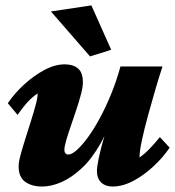

<svg xmlns="http://www.w3.org/2000/svg" viewBox="-20 -681 646 709"><path d="M218.8 -443.4Q250 -443.4 268.1 -428.2Q286.1 -413.1 286.1 -376Q286.1 -360.4 279.3 -334Q272.5 -307.6 262.2 -276.9Q252 -246.1 241.7 -216.3Q231.4 -186.5 224.6 -163.1Q217.8 -139.6 217.8 -127.9Q217.8 -119.1 221.7 -114.7Q225.6 -110.4 232.4 -110.4Q245.1 -110.4 263.7 -127Q282.2 -143.6 304.2 -173.3Q326.2 -203.1 348.1 -243.7Q370.1 -284.2 390.1 -333Q410.2 -381.8 424.8 -435.5H580.1Q568.4 -400.4 554.2 -352.1Q540 -303.7 526.4 -253.9Q512.7 -204.1 503.9 -162.6Q495.1 -121.1 495.1 -99.6Q512.7 -111.3 531.7 -130.9Q550.8 -150.4 570.3 -174.8L606.4 -135.7Q582 -99.6 546.4 -66.4Q510.7 -33.2 471.7 -12.7Q432.6 7.8 395.5 7.8Q369.1 7.8 353.5 -7.3Q337.9 -22.5 337.9 -49.8Q337.9 -64.5 344.7 -97.7Q351.6 -130.9 365.7 -179.2Q379.9 -227.5 401.4 -286.1H406.2Q382.8 -207 351.1 -150.9Q319.3 -94.7 282.2 -60.1Q245.1 -25.4 207.5 -8.8Q169.9 7.8 135.7 7.8Q96.7 7.8 72.8 -9.8Q48.8 -27.3 48.8 -66.4Q48.8 -83 56.2 -109.9Q63.5 -136.7 73.7 -168.9Q84 -201.2 94.2 -233.9Q104.5 -266.6 111.8 -293.5Q119.1 -320.3 119.1 -335.9Q100.6 -324.2 82.5 -304.7Q64.5 -285.2 44.9 -256.8L8.8 -299.8Q33.2 -335.9 68.8 -368.7Q104.5 -401.4 143.6 -422.4Q182.6 -443.4 218.8 -443.4ZM312.5 -472.7 168 -638.7 317.4 -661.1 390.6 -497.1Z"/></svg>

Font: Crimson Pro Black
Style: Italic
Weight: 900
Italic angle: -12°
Designer: Jacques Le Bailly
Foundry: Baron von Fonthausen
Version: Version 1.003